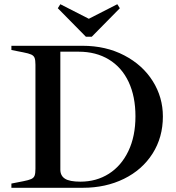

<svg xmlns="http://www.w3.org/2000/svg" viewBox="-20 -890 834 910"><path d="M34 -20 90 -31Q116 -36 128 -41.5Q140 -47 144 -57.5Q148 -68 148 -90V-583Q148 -605 144 -615.5Q140 -626 128 -631.5Q116 -637 90 -642L34 -653V-673H371Q482 -673 569 -627.5Q656 -582 704 -505.5Q752 -429 752 -338Q752 -239 703 -162Q654 -85 567.5 -42.5Q481 0 373 0H34ZM622 -339Q622 -433 589.5 -502Q557 -571 496 -608Q435 -645 353 -645H266V-86Q266 -57 288 -43Q310 -29 361 -29Q437 -29 496 -66.5Q555 -104 588.5 -174Q622 -244 622 -339ZM254 -851 266 -870 401 -801 536 -870 548 -851 415 -716H387Z"/></svg>

Font: Ibarra Real Nova SemiBold
Style: Regular
Weight: 600
Designer: Jose Maria Ribagorda & Octavio Pardo
Foundry: Jose Maria Ribagorda
Version: Version 1.014